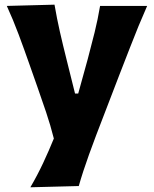

<svg xmlns="http://www.w3.org/2000/svg" viewBox="-20 -586 662 827"><path d="M110.8 220.7Q141.1 168.9 166 115.7Q190.9 62.5 211.9 10.7Q197.8 -45.4 178.7 -102.3Q159.7 -159.2 140.6 -212.9L105 -314Q84 -374 60.3 -437.5Q36.6 -501 9.3 -560.5L214.8 -565.9Q225.1 -505.9 238 -449Q251 -392.1 266.1 -332L303.2 -183.1H316.9L357.9 -331.5Q373.5 -389.6 387.5 -446.3Q401.4 -502.9 411.1 -560.5H613.8Q593.8 -515.1 576.4 -472.9Q559.1 -430.7 539.6 -380.4Q520 -330.1 492.7 -259.8L432.1 -102.1Q390.6 4.4 363.5 79.6Q336.4 154.8 319.3 215.3Z"/></svg>

Font: Pinar-DS1-FD Bold
Style: Regular
Weight: 700
Designer: Amin Abedi
Version: Version 2.000